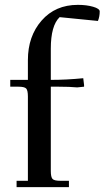

<svg xmlns="http://www.w3.org/2000/svg" viewBox="-20 -766 428 786"><path d="M22 -411.1V-439H94.2V-520Q94.2 -617.7 150.4 -681.9Q206.5 -746.1 298.8 -746.1Q334.5 -746.1 361.3 -738.3Q388.2 -730.5 388.2 -719.2Q388.2 -698.2 380.9 -680.2L224.1 -695.8Q188 -661.1 188 -566.9V-439Q251 -439 320.8 -445.8L324.2 -418V-411.1L295.9 -408.2Q266.1 -411.1 219.2 -411.1H188V-65.9Q188 -41 195.1 -33.4Q202.1 -25.9 227.1 -25.9H262.2V0H47.9V-25.9H94.2V-371.1Q94.2 -396 87.2 -403.6Q80.1 -411.1 55.2 -411.1Z"/></svg>

Font: Dihjauti S
Style: Bold
Weight: 700
Designer: T. Christopher White
Version: Version 3.0.0